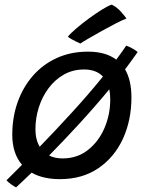

<svg xmlns="http://www.w3.org/2000/svg" viewBox="-20 -758 628 829"><path d="M238.5 15.5Q165.5 15.5 116.5 -12.5Q98 5.5 81 21.5Q64 37.5 49.5 51Q40.5 47 27.5 37.5Q14.5 28 8 20.5Q23.5 5.5 40.2 -11.5Q57 -28.5 75 -46.5Q33 -95.5 33 -176.5Q33 -251.5 56 -316.5Q79 -381.5 122 -430.8Q165 -480 225.2 -507.5Q285.5 -535 360 -535Q436.5 -535 482 -500.5Q506 -532.5 525 -561Q539 -556 553.2 -547.8Q567.5 -539.5 574.5 -533.5Q549 -497 520 -458.5Q547.5 -411.5 547.5 -337.5Q547.5 -239 510.8 -159Q474 -79 404.8 -31.8Q335.5 15.5 238.5 15.5ZM133 -200Q133 -155.5 151.5 -124.5Q219.5 -194.5 291 -272.8Q362.5 -351 424.5 -427.5Q395.5 -458 343 -458Q294.5 -458 255.8 -436Q217 -414 189.5 -377Q162 -340 147.5 -294Q133 -248 133 -200ZM250 -74Q314 -74 360.2 -110.8Q406.5 -147.5 431.2 -205.5Q456 -263.5 456 -328.5Q456 -352.5 452 -372.5Q387 -294 319.8 -221Q252.5 -148 192 -86.5Q217 -74 250 -74ZM462.5 -738Q485 -727 502.2 -707.5Q519.5 -688 526 -678Q509.5 -672 480.2 -657Q451 -642 419.2 -624.2Q387.5 -606.5 361.8 -591.5Q336 -576.5 327 -570Q322.5 -572 311.2 -577.2Q300 -582.5 288.8 -589Q277.5 -595.5 273 -599.5Q285 -614.5 310.2 -636Q335.5 -657.5 365.2 -679.2Q395 -701 421.2 -717.2Q447.5 -733.5 462.5 -738Z"/></svg>

Font: Grandstander
Style: Italic
Weight: 400
Italic angle: -15°
Designer: Tyler Finck
Foundry: Etcetera Type Co
Version: Version 1.200; ttfautohint (v1.8.3)